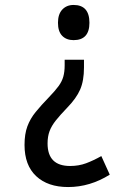

<svg xmlns="http://www.w3.org/2000/svg" viewBox="-20 -560 540 775"><path d="M277 -540Q341 -540 341 -468Q341 -398 277 -398Q248 -398 231 -415.5Q214 -433 214 -468Q214 -503 231.5 -521.5Q249 -540 277 -540ZM319 -288Q319 -234 303.5 -198.5Q288 -163 251 -125Q223 -96 205.5 -74Q188 -52 180 -30.5Q172 -9 172 19Q172 110 263 110Q298 110 327.5 99Q357 88 389 70L423 145Q343 195 255 195Q173 195 126 151Q79 107 79 25Q79 -19 90.5 -50Q102 -81 124 -108Q146 -135 178 -168Q203 -194 216.5 -212.5Q230 -231 235.5 -250.5Q241 -270 241 -296V-319H319Z"/></svg>

Font: Noto Sans Mono ExtraCondensed Medium
Style: Regular
Weight: 500
Width: 2
Designer: Monotype Design Team
Foundry: Monotype Imaging Inc.
Version: Version 2.014